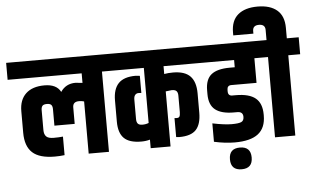

<svg xmlns="http://www.w3.org/2000/svg" viewBox="-106 -1014 2151 1320"><g transform="rotate(-5 969.5 -353.5)"><path d="M35 -182V-331Q35 -409 80 -451.5Q125 -494 208.5 -494Q292 -494 320 -439Q356 -493 423 -493L471 -488V-554H-40V-671H693V-554H611V0H471V-360Q456 -365 436 -365Q393 -365 393 -326V-212H253V-326Q253 -345 245 -355Q237 -365 214 -365Q191 -365 183 -355Q175 -345 175 -326V-188Q175 -159 189.5 -144Q204 -129 241 -129Q278 -129 305 -132V-4Q273 0 238 0Q132 0 83.5 -44.5Q35 -89 35 -182Z M900 -174V-554H613V-671H1324V-554H1036V-500Q1063 -505 1097 -505Q1178 -505 1215.5 -466Q1253 -427 1253 -348V-215Q1253 -135 1218 -97Q1183 -59 1101 -59L1080 -61V-192Q1107 -188 1113.5 -197.5Q1120 -207 1120 -229V-343Q1120 -364 1111 -374.5Q1102 -385 1078 -385L1036 -380V0H899V-59Q871 -51 839 -51Q757 -51 720 -87.5Q683 -124 683 -202V-348Q683 -427 720.5 -466Q758 -505 839 -505L868 -502V-384Q863 -385 848.5 -385Q834 -385 825 -374.5Q816 -364 816 -343V-208Q816 -187 825 -176.5Q834 -166 857 -166Q880 -166 900 -174Z M1663 -384H1489Q1460 -384 1460 -353V-343Q1460 -312 1489 -312H1514Q1606 -312 1649.5 -276Q1693 -240 1693 -163V-156Q1693 -71 1640.5 -30Q1588 11 1479 11Q1413 11 1336 -6V-133Q1419 -116 1468 -116Q1517 -116 1535 -124.5Q1553 -133 1553 -159Q1553 -195 1514 -195H1489Q1405 -195 1362.5 -228Q1320 -261 1320 -336V-362Q1320 -438 1361 -471Q1402 -504 1489 -504H1523V-554H1245V-671H1754V-554H1663ZM1435 124Q1435 49 1510 49Q1585 49 1585 124Q1585 199 1510 199Q1435 199 1435 124Z M1757 -671V-741Q1757 -780 1714 -780Q1671 -780 1671 -741V-723H1532V-743Q1532 -825 1580 -865.5Q1628 -906 1715 -906Q1802 -906 1849.5 -865.5Q1897 -825 1897 -743V-671H1979V-554H1897V0H1757V-554H1675V-671Z"/></g></svg>

Font: Khand
Style: Bold
Weight: 700
Designer: Devanagari: Sanchit Sawaria, Jyotish Sonowal; Latin: Satya Rajpurohit
Foundry: Indian Type Foundry
Version: Version 1.101;PS 1.0;hotconv 1.0.78;makeotf.lib2.5.61930; tt